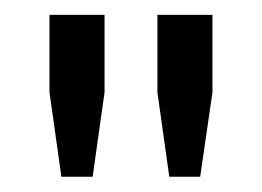

<svg xmlns="http://www.w3.org/2000/svg" viewBox="-20 -820 352 258"><path d="M62.5 -582.5 46.5 -696V-800H120.5V-696L104.5 -582.5ZM207.5 -582.5 191.5 -696V-800H265.5V-696L249 -582.5Z"/></svg>

Font: Big Shoulders Stencil Text Thin
Style: Regular
Weight: 400
Version: Version 2.001